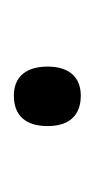

<svg xmlns="http://www.w3.org/2000/svg" viewBox="52 -180 139 284"><g transform="rotate(90 122.0 -38.5)"><path d="M79 -39C79 -6 95 11 122 11C151 11 167 -6 167 -39C167 -71 151 -88 122 -88C95 -88 79 -71 79 -39Z"/></g></svg>

Font: Noto Sans Khmer SemiCondensed Light
Style: Regular
Weight: 300
Width: 4
Designer: Danh Hong and the Monotype Design Team
Foundry: Monotype Imaging Inc.
Version: Version 2.004